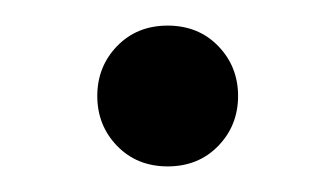

<svg xmlns="http://www.w3.org/2000/svg" viewBox="-20 -425 262 150"><path d="M56 -350Q56 -373 71.5 -389Q87 -405 111 -405Q135 -405 150.5 -389Q166 -373 166 -350Q166 -327 150.5 -311Q135 -295 111 -295Q87 -295 71.5 -311Q56 -327 56 -350Z"/></svg>

Font: Space Grotesk Variable
Style: Regular
Weight: 400
Designer: Florian Karsten (Space Grotesk), Colophon Foundry (Space Mono)
Foundry: Florian Karsten
Version: Version 1.106